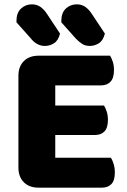

<svg xmlns="http://www.w3.org/2000/svg" viewBox="-20 -863 588 886"><path d="M158 3Q115 3 90 -22Q65 -47 65 -90V-513Q65 -556 90 -581Q115 -606 158 -606H488Q495 -595 500.5 -578Q506 -561 506 -540Q506 -503 490 -486Q474 -469 446 -469H235V-376H460Q467 -365 472.5 -348Q478 -331 478 -310Q478 -273 462 -256.5Q446 -240 418 -240H235V-135H492Q499 -124 504.5 -106Q510 -88 510 -67Q510 -30 494 -13.5Q478 3 450 3ZM56 -760V-767Q56 -804 77 -823.5Q98 -843 127 -843Q150 -843 167 -831Q184 -819 198 -797L257 -708Q249 -676 229.5 -663.5Q210 -651 187 -651Q167 -651 150 -661Q133 -671 122 -686ZM263 -760V-767Q263 -804 284 -823.5Q305 -843 334 -843Q357 -843 374 -831Q391 -819 405 -797L464 -708Q456 -676 436.5 -663.5Q417 -651 394 -651Q373 -651 357.5 -661.5Q342 -672 329 -686Z"/></svg>

Font: Baloo Bhaina 2 ExtraBold
Style: Regular
Weight: 800
Designer: Yesha Goshar, Manish Minz, Shuchita Grover and Ek Type
Foundry: Ek Type
Version: Version 1.640;hotconv 1.0.111;makeotfexe 2.5.65597; ttfautoh